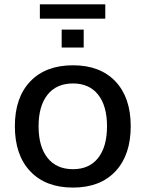

<svg xmlns="http://www.w3.org/2000/svg" viewBox="-20 -847 663 877"><path d="M313.5 9.8Q188.5 9.8 118.2 -64.5Q47.9 -138.7 47.9 -270.5Q47.9 -401.4 118.2 -475.1Q188.5 -548.8 313.5 -548.8Q437.5 -548.8 507.3 -475.1Q577.1 -401.4 577.1 -270.5Q577.1 -138.7 507.3 -64.5Q437.5 9.8 313.5 9.8ZM156.2 -270.5Q156.2 -176.8 197.3 -125.5Q238.3 -74.2 313.5 -74.2Q387.7 -74.2 428.2 -125.5Q468.8 -176.8 468.8 -270.5Q468.8 -363.3 428.2 -414.6Q387.7 -465.8 313.5 -465.8Q238.3 -465.8 197.3 -414.6Q156.2 -363.3 156.2 -270.5ZM162.1 -761.7V-827.1H460.9V-761.7ZM261.7 -629.9V-711.9H362.3V-629.9Z"/></svg>

Font: Min Sans Medium
Style: Regular
Weight: 500
Designer: Jinseong-Kim, NotoSansCJK, Nunito
Foundry: Jinseong-Kim
Version: Version 1.400;Glyphs 3.1.2 (3151)